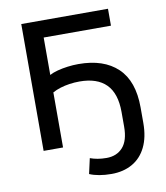

<svg xmlns="http://www.w3.org/2000/svg" viewBox="-95 -784 909 1051"><g transform="rotate(-10 359.0 -258.0)"><path d="M440 189Q403 189 372 183.5Q341 178 318 168L337 83Q356 90 378.5 94Q401 98 428 98Q485 98 518.5 60.5Q552 23 552 -54V-136Q552 -239 502 -289.5Q452 -340 354 -340Q326 -340 298.5 -336Q271 -332 247 -324.5Q223 -317 203 -306V0H95V-705H577V-611H203V-403Q221 -413 247.5 -420Q274 -427 304.5 -431Q335 -435 365 -435Q505 -435 582 -362Q659 -289 659 -142V-56Q659 23 632 78Q605 133 555.5 161Q506 189 440 189Z"/></g></svg>

Font: Nunito Sans 9pt SemiBold
Style: Regular
Weight: 600
Version: Version 3.101;gftools[0.9.27]